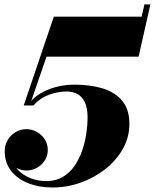

<svg xmlns="http://www.w3.org/2000/svg" viewBox="-20 -824 689 854"><path d="M85.5 -355 219.5 -750H610L622.5 -804.5H649L596.5 -572H187L112 -355ZM214 10Q154 10 105.8 -9Q57.5 -28 29.2 -64.2Q1 -100.5 1 -151Q1 -179 14.2 -201.2Q27.5 -223.5 49.5 -236.5Q71.5 -249.5 97.5 -249.5Q121 -249.5 142.8 -237.8Q164.5 -226 178.5 -205.2Q192.5 -184.5 192.5 -157Q192.5 -130.5 178.8 -109.8Q165 -89 143.5 -77.2Q122 -65.5 98 -65.5Q74 -65.5 52 -77.8Q30 -90 16 -109.8Q2 -129.5 2 -151H28Q28 -118.5 41.5 -93.8Q55 -69 78 -52.2Q101 -35.5 128.8 -27Q156.5 -18.5 185.5 -18.5Q227.5 -18.5 258.5 -36.5Q289.5 -54.5 310.8 -85.2Q332 -116 345 -153.2Q358 -190.5 363.8 -229.2Q369.5 -268 369.5 -302.5Q369.5 -342 358 -367.5Q346.5 -393 325.8 -405Q305 -417 277.5 -417Q249.5 -417 221.8 -410Q194 -403 170 -389.2Q146 -375.5 129.5 -355H103.5Q121.5 -383.5 153.2 -404.2Q185 -425 226 -436.2Q267 -447.5 312.5 -447.5Q380.5 -447.5 435.8 -431Q491 -414.5 523.2 -376.2Q555.5 -338 555.5 -273Q555.5 -213 526.2 -161.5Q497 -110 448 -71.5Q399 -33 338.2 -11.5Q277.5 10 214 10Z"/></svg>

Font: Bodoni Moda 9pt ExtraBold
Style: Italic
Weight: 800
Italic angle: -13°
Designer: Owen Earl
Foundry: indestructible type
Version: Version 2.004